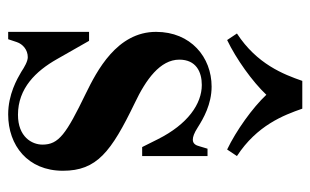

<svg xmlns="http://www.w3.org/2000/svg" viewBox="-165 -583 760 470"><g transform="rotate(90 215.0 -348.0)"><path d="M62 -548 78 -524C124 -546 180 -586 212 -620C244 -586 300 -546 346 -524L362 -548C287 -597 262 -662 246 -708H178C162 -662 137 -597 62 -548ZM58 12H76L83 -9C88 -24 102 -36 120 -36C130 -36 144 -28 156 -20C173 -10 211 12 260 12C336 12 398 -36 398 -122C398 -205 352 -240 232 -298C175 -325 126 -360 126 -407C126 -448 156 -462 188 -462C234 -462 284 -428 321 -354L340 -316H362V-476H344L338 -456C336 -448 332 -440 322 -440C315 -440 306 -443 292 -452C270 -466 235 -486 192 -486C120 -486 58 -435 58 -350C58 -254 154 -205 209 -178C308 -130 334 -112 334 -72C334 -46 315 -12 261 -12C196 -12 154 -56 125 -107L80 -186H58Z"/></g></svg>

Font: Old Standard
Style: Bold
Weight: 700
Designer: Alexey Kryukov <alexios@thessalonica.org.ru>
Version: Version 2.0.2